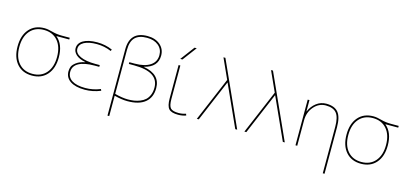

<svg xmlns="http://www.w3.org/2000/svg" viewBox="-76 -1322 4507 2113"><g transform="rotate(15 2177.5 -265.0)"><path d="M431 -480V-478Q516 -407 516 -260Q516 -135 453 -62.5Q390 10 281 10Q172 10 109 -62.5Q46 -135 46 -260Q46 -385 109 -457.5Q172 -530 281 -530Q320 -530 373 -515Q426 -500 486 -500H576V-480ZM123.5 -77Q181 -10 281 -10Q381 -10 438.5 -77Q496 -144 496 -260Q496 -376 438.5 -443Q381 -510 281 -510Q181 -510 123.5 -443Q66 -376 66 -260Q66 -144 123.5 -77Z M810 -284V-286Q737 -301 702.5 -333.5Q668 -366 668 -405Q668 -464 725 -497Q782 -530 883 -530Q976 -530 1057 -494L1049 -476Q970 -510 883 -510Q791 -510 739.5 -482Q688 -454 688 -405Q688 -354 751 -324.5Q814 -295 923 -295H973V-275H923Q803 -275 740.5 -240.5Q678 -206 678 -140Q678 -77 731 -43.5Q784 -10 883 -10Q971 -10 1054 -44L1062 -26Q973 10 883 10Q776 10 717 -29.5Q658 -69 658 -140Q658 -168 667.5 -193Q677 -218 713.5 -245Q750 -272 810 -284Z M1399 -720Q1307 -720 1263 -675Q1219 -630 1219 -535V-33Q1304 -10 1369 -10Q1406 -10 1439 -15Q1472 -20 1506 -33.5Q1540 -47 1564 -68.5Q1588 -90 1603.5 -126Q1619 -162 1619 -210Q1619 -390 1339 -390H1279V-410H1339Q1454 -410 1516.5 -452Q1579 -494 1579 -570Q1579 -638 1529.5 -679Q1480 -720 1399 -720ZM1219 -12V220H1199V-535Q1199 -740 1399 -740Q1489 -740 1544 -692.5Q1599 -645 1599 -570Q1599 -440 1448 -403V-401Q1639 -368 1639 -210Q1639 -104 1570 -47Q1501 10 1369 10Q1301 10 1219 -12Z M1831 -520V-140Q1831 -60 1855.5 -35Q1880 -10 1946 -10Q1989 -10 2029 -24L2036 -5Q1994 10 1946 10Q1869 10 1840 -22Q1811 -54 1811 -140V-520ZM1836 -590H1811L1931 -750H1956Z M2380 -473 2180 0H2158L2370 -500L2266 -730H2288L2618 0H2596L2382 -473Z M2922 -473 2722 0H2700L2912 -500L2808 -730H2830L3160 0H3138L2924 -473Z M3302 -392H3304Q3330 -454 3380 -492Q3430 -530 3492 -530Q3587 -530 3629.5 -478Q3672 -426 3672 -310V220H3652V-310Q3652 -418 3615 -464Q3578 -510 3492 -510Q3413 -510 3357.5 -445.5Q3302 -381 3302 -290V0H3282V-520H3302Z M4179 -480V-478Q4264 -407 4264 -260Q4264 -135 4201 -62.5Q4138 10 4029 10Q3920 10 3857 -62.5Q3794 -135 3794 -260Q3794 -385 3857 -457.5Q3920 -530 4029 -530Q4068 -530 4121 -515Q4174 -500 4234 -500H4324V-480ZM3871.5 -77Q3929 -10 4029 -10Q4129 -10 4186.5 -77Q4244 -144 4244 -260Q4244 -376 4186.5 -443Q4129 -510 4029 -510Q3929 -510 3871.5 -443Q3814 -376 3814 -260Q3814 -144 3871.5 -77Z"/></g></svg>

Font: M PLUS 1p Thin
Style: Regular
Weight: 250
Version: Version 1.062